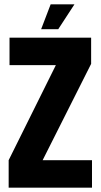

<svg xmlns="http://www.w3.org/2000/svg" viewBox="-20 -867 465 887"><path d="M214 -847H324L249 -732H170ZM24 -693H401V-572L177 -127H405V0H20V-127L238 -566H24Z"/></svg>

Font: Khand Black
Style: Regular
Weight: 900
Designer: Sanchit Sawaria and Jyotish Sonowal (Devanagari), Satya Rajpurohit (Latin)
Foundry: Indian Type Foundry
Version: Version 2.000;PS 1.0;hotconv 1.0.79;makeotf.lib2.5.61930